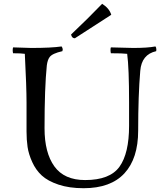

<svg xmlns="http://www.w3.org/2000/svg" viewBox="-20 -973 869 1013"><path d="M567 -895 375 -771Q367 -771 362 -776Q357 -781 355 -791Q445 -876 519 -953Q557 -929 567 -895ZM49 -723 145 -720Q251 -720 305 -728Q311 -720 311 -711L309 -703Q256 -691 242 -672Q231 -658 227 -628Q215 -511 215 -296Q215 -167 267 -95Q319 -23 429 -23Q560 -23 610.5 -93.5Q661 -164 661 -309V-433Q661 -615 651 -689Q628 -692 565 -692Q563 -700 563 -709.5Q563 -719 565 -723L683 -720Q759 -720 800 -728Q805 -722 805 -711L804 -703Q727 -686 720 -599Q709 -470 709 -284Q709 -137 636.5 -58.5Q564 20 421 20Q345 20 288.5 1Q232 -18 200.5 -47Q169 -76 150 -118Q131 -160 125.5 -197.5Q120 -235 120 -279V-432Q120 -513 111 -689Q92 -692 49 -692Q47 -699 47 -708Q47 -717 49 -723Z"/></svg>

Font: Rosarivo
Style: Regular
Weight: 400
Designer: Pablo Ugerman
Foundry: Pablo Ugerman
Version: Version 1.003